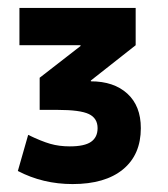

<svg xmlns="http://www.w3.org/2000/svg" viewBox="-20 -750 423 484"><path d="M163 -286Q88 -286 25 -319L51 -410Q84 -394 106.5 -387.5Q129 -381 156 -381Q193 -381 209.5 -392.5Q226 -404 226 -427Q226 -452 204 -462.5Q182 -473 125 -473H80V-554L183 -634V-636H29V-730H322V-636L209 -547V-545Q267 -545 301 -514Q335 -483 335 -427Q335 -360 290 -323Q245 -286 163 -286Z"/></svg>

Font: M PLUS 1 Thin SemiBold
Style: Regular
Weight: 600
Version: Version 1.001